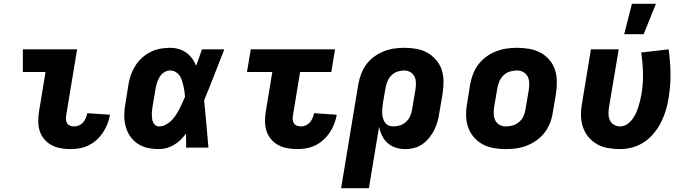

<svg xmlns="http://www.w3.org/2000/svg" viewBox="-20 -781 3640 1016"><path d="M354 8Q327 8 301.5 3.5Q276 -1 254 -12.5Q232 -24 215.5 -43Q199 -62 191 -85.5Q183 -109 182.5 -135.5Q182 -162 186 -188L221 -400H101V-520H388L330 -169Q328 -158 329 -147Q330 -136 336 -127.5Q342 -119 352 -115.5Q362 -112 373 -112Q386 -112 398.5 -117.5Q411 -123 420 -133.5Q429 -144 434 -156.5Q439 -169 442 -182L562 -174Q558 -150 549 -126.5Q540 -103 526 -81.5Q512 -60 492.5 -42Q473 -24 450 -12.5Q427 -1 402.5 3.5Q378 8 354 8Z M821 8Q790 8 761 1.5Q732 -5 708 -21Q684 -37 668 -61Q652 -85 644.5 -114Q637 -143 637.5 -173.5Q638 -204 644 -235L660 -335Q664 -361 673 -386Q682 -411 697 -434.5Q712 -458 733 -476.5Q754 -495 778.5 -507Q803 -519 829 -523.5Q855 -528 880 -528Q904 -528 926 -521.5Q948 -515 966 -502Q984 -489 997 -471Q1010 -453 1018 -433Q1026 -455 1033.5 -476.5Q1041 -498 1049 -520H1167Q1140 -452 1114 -384.5Q1088 -317 1060 -250Q1067 -188 1072 -125Q1077 -62 1083 0H965Q965 -18 965 -36.5Q965 -55 964 -74Q951 -56 935.5 -41Q920 -26 901 -14.5Q882 -3 861.5 2.5Q841 8 821 8ZM822 -112Q839 -112 856 -120.5Q873 -129 886 -142Q899 -155 909.5 -170.5Q920 -186 928.5 -202.5Q937 -219 944.5 -235.5Q952 -252 959 -269Q958 -284 956 -298.5Q954 -313 950.5 -327.5Q947 -342 942.5 -356Q938 -370 930 -381.5Q922 -393 909 -400.5Q896 -408 880 -408Q864 -408 849.5 -399Q835 -390 826 -376Q817 -362 812 -346.5Q807 -331 804 -316L787 -216Q786 -205 784.5 -194.5Q783 -184 783.5 -173.5Q784 -163 785 -152.5Q786 -142 790.5 -133Q795 -124 803 -118Q811 -112 822 -112Z M1554 8Q1527 8 1501.5 3.5Q1476 -1 1454 -12.5Q1432 -24 1415.5 -43Q1399 -62 1391 -85.5Q1383 -109 1382.5 -135.5Q1382 -162 1386 -188L1421 -400H1287L1307 -520H1753L1733 -400H1568L1530 -169Q1528 -158 1529 -147Q1530 -136 1536 -127.5Q1542 -119 1552 -115.5Q1562 -112 1573 -112Q1586 -112 1598.5 -117.5Q1611 -123 1620 -133.5Q1629 -144 1634 -156.5Q1639 -169 1642 -182L1762 -174Q1758 -150 1749 -126.5Q1740 -103 1726 -81.5Q1712 -60 1692.5 -42Q1673 -24 1650 -12.5Q1627 -1 1602.5 3.5Q1578 8 1554 8Z M1785 215 1876 -335Q1881 -362 1891 -389Q1901 -416 1918 -439.5Q1935 -463 1959 -480.5Q1983 -498 2010 -509Q2037 -520 2064.5 -524Q2092 -528 2119 -528Q2152 -528 2183.5 -522.5Q2215 -517 2241.5 -502Q2268 -487 2288 -463.5Q2308 -440 2317.5 -411Q2327 -382 2327 -349.5Q2327 -317 2322 -285L2305 -185Q2302 -162 2295.5 -139Q2289 -116 2278.5 -94.5Q2268 -73 2252 -53Q2236 -33 2216.5 -19Q2197 -5 2173 1.5Q2149 8 2126 8Q2099 8 2074.5 0.5Q2050 -7 2031.5 -23.5Q2013 -40 2002 -62.5Q1991 -85 1986 -110L1932 215ZM2062 -112Q2080 -112 2098 -118Q2116 -124 2130 -137.5Q2144 -151 2151.5 -169Q2159 -187 2161 -204L2178 -304Q2181 -323 2181 -341Q2181 -359 2174 -374.5Q2167 -390 2152 -399Q2137 -408 2119 -408Q2101 -408 2083 -402Q2065 -396 2051.5 -382.5Q2038 -369 2030.5 -351Q2023 -333 2020 -316L2006 -233Q2004 -219 2003 -206Q2002 -193 2002.5 -180Q2003 -167 2007 -154.5Q2011 -142 2018 -132Q2025 -122 2037 -117Q2049 -112 2062 -112Z M2657 8Q2624 8 2592.5 2.5Q2561 -3 2534 -17.5Q2507 -32 2487 -55.5Q2467 -79 2457 -108Q2447 -137 2446.5 -169.5Q2446 -202 2452 -235L2468 -335Q2473 -363 2483.5 -390Q2494 -417 2512 -440.5Q2530 -464 2554 -481.5Q2578 -499 2605.5 -509.5Q2633 -520 2660.5 -524Q2688 -528 2716 -528Q2749 -528 2780.5 -522.5Q2812 -517 2839.5 -502.5Q2867 -488 2887 -464.5Q2907 -441 2916.5 -412Q2926 -383 2926.5 -350.5Q2927 -318 2922 -285L2905 -185Q2901 -157 2890.5 -130Q2880 -103 2862 -79.5Q2844 -56 2819.5 -38.5Q2795 -21 2768 -10.5Q2741 0 2713 4Q2685 8 2657 8ZM2657 -112Q2676 -112 2694.5 -117.5Q2713 -123 2728 -136.5Q2743 -150 2751 -168Q2759 -186 2761 -204L2778 -304Q2781 -323 2780.5 -341.5Q2780 -360 2772.5 -375.5Q2765 -391 2749.5 -399.5Q2734 -408 2716 -408Q2697 -408 2678.5 -402.5Q2660 -397 2645.5 -383.5Q2631 -370 2623 -352Q2615 -334 2612 -316L2595 -216Q2592 -197 2592.5 -178.5Q2593 -160 2600.5 -144.5Q2608 -129 2623.5 -120.5Q2639 -112 2657 -112Z M3261 8Q3229 8 3197.5 2.5Q3166 -3 3139.5 -18Q3113 -33 3093.5 -56.5Q3074 -80 3064.5 -109Q3055 -138 3054.5 -170.5Q3054 -203 3060 -235L3107 -520H3254L3203 -216Q3200 -198 3200 -179.5Q3200 -161 3207 -145.5Q3214 -130 3228.5 -121Q3243 -112 3261 -112Q3279 -112 3295 -121.5Q3311 -131 3323 -146Q3335 -161 3343 -177.5Q3351 -194 3356.5 -211Q3362 -228 3366.5 -245.5Q3371 -263 3374 -280Q3384 -337 3382.5 -393Q3381 -449 3373 -503L3518 -520Q3527 -458 3528 -393Q3529 -328 3518 -262Q3513 -230 3503.5 -198Q3494 -166 3478.5 -135Q3463 -104 3440.5 -76.5Q3418 -49 3389 -29.5Q3360 -10 3326.5 -1Q3293 8 3261 8ZM3283 -600 3324 -761H3451L3386 -600Z"/></svg>

Font: Iosevka Heavy Extended
Style: Italic
Weight: 900
Width: 7
Italic angle: -9°
Monospace: yes
Designer: Belleve Invis
Foundry: Belleve Invis
Version: Version 32.5.0; ttfautohint (v1.8.4)